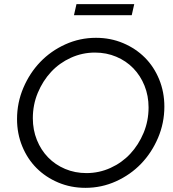

<svg xmlns="http://www.w3.org/2000/svg" viewBox="-20 -893 834 924"><path d="M771 -380Q771 -301 740.5 -229.5Q710 -158 659 -105Q608 -52 538.5 -20.5Q469 11 391 11Q321 11 260.5 -14.5Q200 -40 156 -84Q112 -128 87 -189Q62 -250 62 -320Q62 -399 92.5 -470.5Q123 -542 174 -595Q225 -648 294.5 -679.5Q364 -711 442 -711Q512 -711 572.5 -685.5Q633 -660 677 -616Q721 -572 746 -511Q771 -450 771 -380ZM695 -376Q695 -432 675.5 -480.5Q656 -529 621.5 -564.5Q587 -600 539.5 -620Q492 -640 437 -640Q376 -640 321 -615Q266 -590 226 -547Q186 -504 162 -446.5Q138 -389 138 -324Q138 -268 157.5 -219.5Q177 -171 211.5 -135.5Q246 -100 293.5 -80Q341 -60 396 -60Q457 -60 512 -85Q567 -110 607 -153Q647 -196 671 -253.5Q695 -311 695 -376ZM626 -873 614 -820H336L348 -873Z"/></svg>

Font: Red Hat Display
Style: Italic
Weight: 400
Italic angle: -12°
Designer: Pentagram / MCKL
Foundry: Pentagram / MCKL
Version: Version 1.003; Red Hat Display Italic